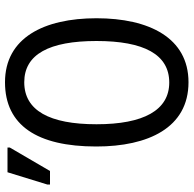

<svg xmlns="http://www.w3.org/2000/svg" viewBox="-23 -741 774 768"><g transform="rotate(-90 364.0 -357.0)"><path d="M675 -358C675 -568 597 -724 419 -724C247 -724 162 -596 162 -359C162 -151 237 10 419 10C597 10 675 -148 675 -358ZM10 -544H64L158 -705V-714H59L10 -555ZM251 -358C251 -546 306 -647 419 -647C531 -647 584 -547 584 -358C584 -168 530 -67 418 -67C307 -67 251 -170 251 -358Z"/></g></svg>

Font: Noto Sans Condensed
Style: Regular
Weight: 400
Width: 3
Designer: Monotype Design Team
Foundry: Monotype Imaging Inc.
Version: Version 2.013